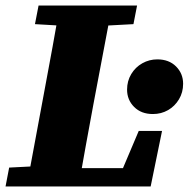

<svg xmlns="http://www.w3.org/2000/svg" viewBox="-33 -672 680 692"><path d="M-13 0 0 -68 137 -75H153L146 0ZM63 0 129 -355Q143 -429 156.5 -503.5Q170 -578 183 -652H371L304 -298Q290 -223 276.5 -148.5Q263 -74 250 0ZM93 -585 106 -652H461L448 -585L299 -577H231ZM180 0 186 -66H486L389 -16L467 -200H551L510 0ZM518 -261Q476 -261 450.5 -286.5Q425 -312 425 -349Q425 -380 440 -405Q455 -430 480 -444Q505 -458 534 -458Q576 -458 601.5 -432.5Q627 -407 627 -370Q627 -339 612 -314Q597 -289 572.5 -275Q548 -261 518 -261Z"/></svg>

Font: Source Serif 4 Black
Style: Italic
Weight: 900
Italic angle: -12°
Designer: Frank Grießhammer
Foundry: Adobe Systems Incorporated
Version: Version 4.004;hotconv 1.0.116;makeotfexe 2.5.65601